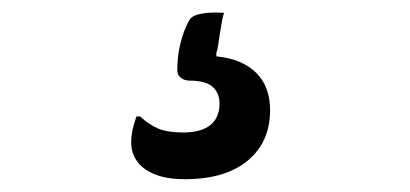

<svg xmlns="http://www.w3.org/2000/svg" viewBox="-20 -47 640 300"><path d="M330 -27Q328 -21 326.5 -12Q325 -3 323.5 6Q322 15 321 22.5Q320 30 318 36V41Q358 45 380 66.5Q402 88 402 125Q402 175 367 204Q332 233 269 233Q240 233 221 225Q202 217 193.5 204Q185 191 185 176Q185 169 186 162Q187 155 189 148.5Q191 142 193 135H199Q213 148 227.5 154Q242 160 266 160Q294 160 308.5 148.5Q323 137 323 115Q323 98 312 88.5Q301 79 277 79Q268 79 262.5 74.5Q257 70 257 63Q257 54 258 43.5Q259 33 261.5 22.5Q264 12 267.5 2.5Q271 -7 275 -14Q277 -19 283 -22Q289 -25 300.5 -26.5Q312 -28 330 -27Z"/></svg>

Font: Recursive Casual
Style: Regular
Weight: 400
Version: Version 1.047